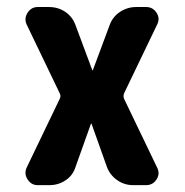

<svg xmlns="http://www.w3.org/2000/svg" viewBox="-20 -540 540 560"><path d="M438.5 -468.8 341.8 -267.6Q338.9 -259.8 341.8 -252L438.5 -50.8Q447.3 -33.2 436.5 -16.6Q425.8 0 406.2 0H368.2Q342.8 0 321.8 -14.6Q300.8 -29.3 292 -52.7L247.1 -178.7Q247.1 -179.7 246.1 -179.7Q245.1 -179.7 245.1 -178.7L200.2 -52.7Q192.4 -28.3 171.4 -14.2Q150.4 0 124 0H89.8Q71.3 0 60.5 -16.6Q49.8 -33.2 57.6 -50.8L154.3 -252Q158.2 -259.8 154.3 -267.6L57.6 -468.8Q49.8 -486.3 60.5 -502.9Q71.3 -519.5 89.8 -519.5H123Q149.4 -519.5 170.4 -505.4Q191.4 -491.2 200.2 -466.8L249 -335.9Q249 -335 250 -335Q251 -335 251 -335.9L299.8 -466.8Q308.6 -491.2 330.1 -505.4Q351.6 -519.5 377 -519.5H406.2Q425.8 -519.5 436.5 -502.9Q447.3 -486.3 438.5 -468.8Z"/></svg>

Font: Rounded Mgen+ 1m bold
Style: Bold
Weight: 700
Designer: [Source Han Sans]
Ryoko NISHIZUKA  (kana & ideographs); Paul D. Hunt (Latin, Greek & Cyrillic); Wenlong ZHANG  (bopomofo
Version: Version 1.059.20150602